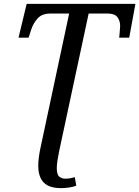

<svg xmlns="http://www.w3.org/2000/svg" viewBox="-20 -734 721 994"><path d="M296 240Q235 240 206.5 211Q178 182 178 123Q178 105 181 81.5Q184 58 188 39L338 -664H242Q198 -664 175.5 -639.5Q153 -615 142 -582L128 -539H76L118 -714H681L649 -539H597Q598 -545 599 -558.5Q600 -572 601 -584.5Q602 -597 602 -600Q602 -626 588 -645Q574 -664 536 -664H439L286 50Q281 75 277.5 97.5Q274 120 274 136Q274 170 287 180.5Q300 191 316 191Q336 191 346 188.5Q356 186 367 183L375 227Q362 233 339 236.5Q316 240 296 240Z"/></svg>

Font: NotoSerif-Italic
Style: Regular
Weight: 400
Italic angle: -12°
Designer: Monotype Design Team
Foundry: Monotype Imaging Inc.
Version: Version 2.007; ttfautohint (v1.8) -l 8 -r 50 -G 200 -x 14 -D